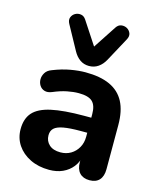

<svg xmlns="http://www.w3.org/2000/svg" viewBox="-116 -854 787 947"><g transform="rotate(15 277.5 -380.5)"><path d="M224.8 10.5Q170.2 10.5 127.9 -10.2Q85.5 -31 61.6 -66.6Q37.8 -102.2 37.8 -147.2Q37.8 -201.2 65.8 -232.6Q93.8 -264 156.5 -277.9Q219.2 -291.8 324 -291.8H376V-215H324.5Q271.5 -215 239.1 -209.1Q206.8 -203.2 192.6 -190Q178.5 -176.8 178.5 -153.8Q178.5 -124.5 198.9 -105.9Q219.2 -87.2 256.5 -87.2Q286.2 -87.2 309.4 -101Q332.5 -114.8 346.2 -138.9Q360 -163 360 -194.5V-309.8Q360 -354.5 339.5 -373.6Q319 -392.8 269.8 -392.8Q242.5 -392.8 210.5 -386.4Q178.5 -380 141.2 -364.2Q119.2 -355 102.9 -360.1Q86.5 -365.2 77.6 -379.4Q68.8 -393.5 68.9 -410.5Q69 -427.5 78.8 -443.5Q88.5 -459.5 110.5 -467.5Q157 -486 198.9 -493.4Q240.8 -500.8 275.2 -500.8Q351.2 -500.8 400.4 -478.1Q449.5 -455.5 473.9 -409.4Q498.2 -363.2 498.2 -291V-65.8Q498.2 -29.8 480.9 -10.6Q463.5 8.5 430.8 8.5Q398 8.5 380.1 -10.6Q362.2 -29.8 362.2 -65.8V-105L369.5 -99.8Q363.2 -66 343.6 -41.4Q324 -16.8 293.9 -3.1Q263.8 10.5 224.8 10.5ZM282.5 -535.2Q256 -535.2 235.9 -549.5Q215.8 -563.8 202.2 -588.8L135.8 -710Q125.8 -728 131.2 -742.6Q136.8 -757.2 150.2 -764.8Q163.8 -772.2 179.2 -770Q194.8 -767.8 205.2 -752L282.5 -634.2L359.8 -752Q370.2 -767.8 385.8 -770Q401.2 -772.2 414.8 -764.8Q428.2 -757.2 433.8 -742.6Q439.2 -728 429.2 -710L363.5 -588.8Q350 -563.8 329.6 -549.5Q309.2 -535.2 282.5 -535.2Z"/></g></svg>

Font: Nunito ExtraLight
Style: Regular
Weight: 200
Designer: Vernon Adams
Foundry: Vernon Adams
Version: Version 3.602;April 4, 2023;FontCreator 14.0.0.2856 64-bit